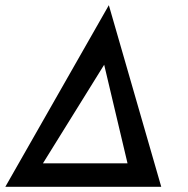

<svg xmlns="http://www.w3.org/2000/svg" viewBox="-76 -720 726 740"><path d="M545.5 0H-55.5L343.5 -700ZM89.5 -90.5H415.5L325.5 -470.5Z"/></svg>

Font: Urbanist Medium
Style: Italic
Weight: 500
Italic angle: -8°
Designer: Corey Hu
Foundry: Corey Hu
Version: Version 1.330; ttfautohint (v1.8.4.7-5d5b)